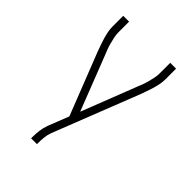

<svg xmlns="http://www.w3.org/2000/svg" viewBox="-215 -832 930 930"><g transform="rotate(45 250.0 -367.5)"><path d="M173 0V-7Q173 -31 176 -54Q179 -77 187 -99L229 -206L104 -525Q98 -542 92 -558.5Q86 -575 81 -592Q76 -609 72.5 -626.5Q69 -644 69 -662V-735H109V-661Q109 -646 112.5 -630Q116 -614 120 -598.5Q124 -583 129.5 -568Q135 -553 141 -539L250 -259L359 -539Q365 -553 370.5 -568Q376 -583 380 -598.5Q384 -614 387.5 -630Q391 -646 391 -662V-735H431V-662Q431 -644 427.5 -626.5Q424 -609 419 -592Q414 -575 408 -558.5Q402 -542 396 -525L224 -86Q217 -67 215 -47Q213 -27 213 -7V0Z"/></g></svg>

Font: Iosevka Curly Extralight
Style: Regular
Weight: 200
Monospace: yes
Designer: Belleve Invis
Foundry: Belleve Invis
Version: Version 22.1.2; ttfautohint (v1.8.4)